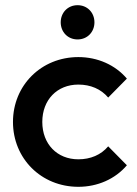

<svg xmlns="http://www.w3.org/2000/svg" viewBox="-20 -710 527 740"><path d="M282 10C356 10 424 -20 469 -73L397 -146C369 -113 329 -96 282 -96C200 -96 143 -155 143 -240C143 -325 200 -384 282 -384C329 -384 369 -367 397 -334L469 -407C424 -460 356 -490 282 -490C139 -490 30 -381 30 -240C30 -99 139 10 282 10ZM214 -624C214 -587 241 -558 279 -558C317 -558 344 -587 344 -624C344 -661 317 -690 279 -690C241 -690 214 -661 214 -624Z"/></svg>

Font: MV Cash Medium
Style: Regular
Weight: 500
Designer: Rodrigo Fuenzalida
Foundry: fragTYPE
Version: Version 1.100;Glyphs 3.1.2 (3151)